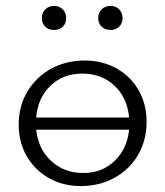

<svg xmlns="http://www.w3.org/2000/svg" viewBox="-20 -622 557 647"><path d="M474 -212Q474 -150 445.5 -100.5Q417 -51 366 -23Q315 5 252 5Q192 5 144.5 -22Q97 -49 70 -96Q43 -143 43 -202Q43 -264 72 -313Q101 -362 151.5 -390Q202 -418 266 -418Q325 -418 372.5 -391.5Q420 -365 447 -318Q474 -271 474 -212ZM102 -226H415Q409 -293 365.5 -333.5Q322 -374 258 -374Q192 -374 149.5 -332.5Q107 -291 102 -226ZM415 -185H102Q109 -119 153 -79Q197 -39 260 -39Q325 -39 367 -80.5Q409 -122 415 -185ZM121 -561Q121 -579 132.5 -590.5Q144 -602 162 -602Q180 -602 191.5 -590.5Q203 -579 203 -561Q203 -543 191.5 -532Q180 -521 162 -521Q144 -521 132.5 -532Q121 -543 121 -561ZM311 -561Q311 -579 322.5 -590.5Q334 -602 353 -602Q370 -602 381.5 -590.5Q393 -579 393 -561Q393 -543 381.5 -532Q370 -521 353 -521Q334 -521 322.5 -532Q311 -543 311 -561Z"/></svg>

Font: Ysabeau Semilight
Style: Regular
Weight: 300
Designer: Christian Thalmann (Catharsis Fonts)
Version: Version 0.003